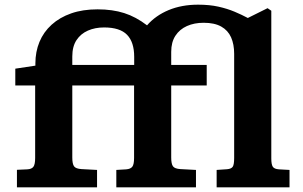

<svg xmlns="http://www.w3.org/2000/svg" viewBox="-20 -802 1296 822"><path d="M52.5 0V-75L97 -77Q115.5 -78 123 -88Q130.5 -98 130.5 -126V-436H45.5V-508L131.5 -521V-530.5Q131.5 -580.5 149 -622.7Q166.5 -665 201 -696.2Q235.5 -727.5 284.7 -744.7Q334 -762 397.5 -762Q461.5 -762 511.8 -746Q562 -730 609.5 -693.5Q646 -735.5 702 -758.8Q758 -782 828 -782Q877 -782 915 -773.5Q953 -765 984 -752Q1015 -739 1041 -725L1125.5 -767L1141.5 -756V-124Q1141.5 -98 1147.8 -88.3Q1154 -78.5 1174 -77L1219.5 -74.5V0H907.5V-74.5L952 -77.5Q970 -79 976.3 -88Q982.5 -97 982.5 -125.5V-571.5Q982.5 -612.5 969.3 -642.2Q956 -672 927.3 -688.2Q898.5 -704.5 852 -704.5Q811.5 -704.5 780.3 -690.5Q749 -676.5 731 -649Q713 -621.5 713 -580V-524H865V-436H713V-127.5Q713 -100.5 720.5 -90Q728 -79.5 753 -78L819 -74.5V0H478V-74.5L520.5 -77Q539 -78.5 546.5 -88.3Q554 -98 554 -126V-436H289.5V-127.5Q289.5 -100.5 297 -90Q304.5 -79.5 329.5 -78L395.5 -74.5V0ZM289.5 -524H554.5V-558.5Q554.5 -621.5 524 -653Q493.5 -684.5 425.5 -684.5Q387 -684.5 356.3 -671Q325.5 -657.5 307.5 -630.2Q289.5 -603 289.5 -560Z"/></svg>

Font: Literata Variable Black
Style: Regular
Weight: 900
Designer: Latin by Veronika Burian and Jose Scaglione. Greek by Irene Vlachou. Cyrillic by Vera Evstafieva.
Foundry: TypeTogether
Version: Version 3.021